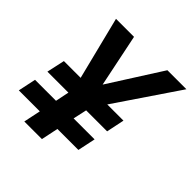

<svg xmlns="http://www.w3.org/2000/svg" viewBox="-185 -827 964 964"><g transform="rotate(45 297.0 -345.0)"><path d="M94 -690H222L280 -409L459 -690H594L367 -355H482L462 -259H313L297 -186H446L426 -91H277L258 0H133L152 -91H3L23 -186H172L187 -259H38L59 -355H178Z"/></g></svg>

Font: Radio Canada Condensed SemiBold
Style: Italic
Weight: 600
Width: 3
Italic angle: -12°
Designer: Charles Daoud, Etienne Aubert Bonn, Alexandre Saumier Demers, Jacques Le Bailly
Foundry: Radio-Canada
Version: Version 2.104; ttfautohint (v1.8.4.7-5d5b);gftools[0.9.28.de